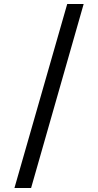

<svg xmlns="http://www.w3.org/2000/svg" viewBox="-20 -812 489 957"><path d="M315 -792H397L135 125H52Z"/></svg>

Font: uoriya15
Style: Book
Weight: 400
Designer: Jelle Bosma - Monotype Design Team
Foundry: Monotype Imaging Inc.
Version: Version 2.003